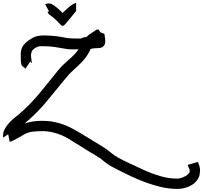

<svg xmlns="http://www.w3.org/2000/svg" viewBox="-35 -886 1318 1246"><path d="M1183 184 1249 165Q1251 170 1255.5 181Q1260 192 1262 205Q1264 217 1263 227.5Q1262 238 1260 246L1261 247Q1250 290 1209 315Q1168 340 1115 340Q1057 340 995.5 324Q934 308 874 283.5Q814 259 762 232Q733 217 701 201Q669 185 640 161Q615 139 579 118.5Q543 98 501 71Q454 41 409 14Q364 -13 311 -26Q277 -35 240 -35Q203 -35 172 -31Q141 -27 109 -6Q104 -3 87 6.5Q70 16 52.5 25Q35 34 28 34L18 -15L-14 7Q-18 -19 -7 -42.5Q4 -66 22 -86Q40 -106 58 -120.5Q76 -135 85 -142Q160 -206 222.5 -282Q285 -358 346 -434Q375 -468 412.5 -499.5Q450 -531 475 -566Q456 -566 433.5 -565.5Q411 -565 386 -570Q359 -575 323 -580.5Q287 -586 252 -586Q239 -586 227.5 -586Q216 -586 208 -582Q184 -572 174 -557Q164 -542 167 -513Q169 -504 169.5 -496.5Q170 -489 171 -484Q173 -474 171 -477Q169 -480 161 -486L130 -440Q123 -448 114 -453.5Q105 -459 103 -472Q100 -486 100 -497Q100 -508 100 -512Q96 -568 119.5 -595.5Q143 -623 184 -644Q207 -656 251 -656Q286 -656 325.5 -651.5Q365 -647 396 -640Q415 -637 437 -636.5Q459 -636 484 -636Q492 -636 501.5 -641Q511 -646 521 -645H522Q524 -645 525 -645Q541 -662 561 -673Q575 -681 583 -688Q591 -695 604 -695L616 -677Q618 -677 617.5 -676.5Q617 -676 618 -676L642 -666Q645 -656 644.5 -653Q644 -650 645 -648Q652 -610 642.5 -594Q633 -578 616 -575.5Q599 -573 582 -573Q575 -573 568 -571.5Q561 -570 553 -568Q549 -559 546 -553Q527 -516 500.5 -488Q474 -460 446.5 -436Q419 -412 396 -384Q332 -306 270 -230.5Q208 -155 131 -90Q132 -90 124 -84Q150 -93 177 -97.5Q204 -102 238 -102Q255 -102 276 -100.5Q297 -99 323 -93Q380 -81 433 -52.5Q486 -24 538 9Q579 35 616 56.5Q653 78 684 104Q706 123 733.5 138Q761 153 791 167Q843 192 897 216.5Q951 241 1005.5 257Q1060 273 1113 273Q1132 273 1152 265Q1172 257 1185 245Q1198 233 1196 222Q1195 217 1195.5 216.5Q1196 216 1196 215Q1193 209 1189.5 201.5Q1186 194 1183 184ZM610 -677V-676L611 -677Q611 -677 610 -677ZM459 -814Q459 -814 448 -801Q437 -788 423 -770.5Q409 -753 398 -740.5Q387 -728 387 -728Q377 -717 369.5 -718.5Q362 -720 352 -732Q351 -734 346.5 -738.5Q342 -743 335 -750Q314 -771 297.5 -782.5Q281 -794 276 -800.5Q271 -807 283 -813L258 -858Q272 -865 286 -863.5Q300 -862 320 -847.5Q340 -833 372 -802Q385 -816 401.5 -830.5Q418 -845 433 -855.5Q448 -866 459 -866ZM396 -775Q394 -778 392 -780Z"/></svg>

Font: Syne
Style: Italic
Weight: 400
Italic angle: -9°
Designer: Lucas Descroix
Foundry: Bonjour Monde
Version: Version 2.000; ttfautohint (v1.8.3)